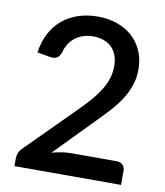

<svg xmlns="http://www.w3.org/2000/svg" viewBox="-82 -796 744 864"><g transform="rotate(10 290.0 -364.0)"><path d="M296.5 -728C264.8 -728 235.4 -723.6 208.3 -714.8C181.1 -705.9 157 -692.9 136 -675.8C115 -658.6 97.6 -637.2 83.8 -611.5C69.9 -585.8 60.5 -556 55.5 -522L112 -512C127 -509.3 138.4 -510.3 146.3 -515C154.1 -519.7 160.5 -528.8 165.5 -542.5C168.8 -556.2 174.1 -568.8 181.3 -580.2C188.4 -591.8 197.4 -601.7 208.3 -610C219.1 -618.3 231.4 -624.8 245.3 -629.5C259.1 -634.2 274.2 -636.5 290.5 -636.5C307.5 -636.5 323.1 -634.1 337.3 -629.2C351.4 -624.4 363.6 -617.2 373.8 -607.8C383.9 -598.2 391.9 -586.2 397.8 -571.8C403.6 -557.2 406.5 -540.5 406.5 -521.5C406.5 -501.8 403.8 -483.1 398.3 -465.2C392.8 -447.4 384.8 -429.8 374.3 -412.5C363.8 -395.2 351.1 -377.8 336.3 -360.5C321.4 -343.2 304.5 -325 285.5 -306L61.5 -81.5C54.8 -74.8 50 -67.5 47 -59.5C44 -51.5 42.5 -43.8 42.5 -36.5V0H529.5V-65C529.5 -75.7 526.2 -84.4 519.5 -91.2C512.8 -98.1 503.7 -101.5 492 -101.5H280.5C267.5 -101.5 253.8 -100.2 239.3 -97.7C224.8 -95.2 210.3 -92.2 196 -88.5L370 -266.5C389.7 -286.5 408.4 -306.2 426.3 -325.7C444.1 -345.2 459.7 -365.3 473 -386C486.3 -406.7 496.9 -428.3 504.8 -451C512.6 -473.7 516.5 -498.3 516.5 -525C516.5 -556.3 511 -584.5 500 -609.5C489 -634.5 473.8 -655.7 454.3 -673.2C434.8 -690.7 411.6 -704.2 384.8 -713.7C357.9 -723.2 328.5 -728 296.5 -728Z"/></g></svg>

Font: Lato Semibold
Style: Regular
Weight: 600
Designer: Lukasz Dziedzic
Foundry: tyPoland Lukasz Dziedzic
Version: Version 2.006; 2014-01-15